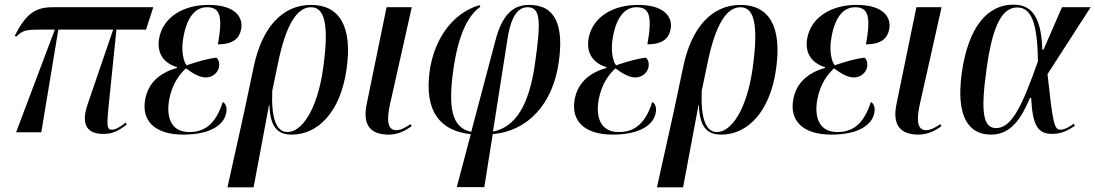

<svg xmlns="http://www.w3.org/2000/svg" viewBox="-20 -567 4695 823"><path d="M49 0H157L230 -440H465L356 -121C324 -29 357 7 422 7C457 7 482 -1 523 -33L519 -42C490 -18 471 -11 460 -11C438 -11 438 -28 444 -97L479 -440H606L637 -536H204C124 -536 87 -499 43 -413L50 -410C76 -437 93 -440 150 -440H215Z M766 10C885 10 942 -34 950 -85C954 -104 948 -123 935 -130C902 -26 849 -1 791 -1C713 -1 692 -65 705 -139C718 -209 750 -249 777 -274C812 -248 839 -235 862 -235C890 -235 914 -254 919 -280C922 -300 916 -313 907 -320C875 -316 831 -305 780 -287C767 -302 755 -348 766 -407C782 -499 821 -536 867 -536C925 -536 935 -495 914 -377C980 -377 1007 -403 1014 -444C1022 -491 991 -546 874 -546C765 -546 678 -493 662 -402C651 -339 682 -296 739 -279V-276C671 -257 615 -216 602 -139C587 -54 638 10 766 10Z M955 236H1067L1133 -116H1135C1138 -17 1174 10 1231 10C1340 10 1440 -83 1466 -274C1491 -454 1435 -546 1313 -546C1191 -546 1102 -450 1067 -278L1026 -84ZM1212 -1C1164 -1 1142 -61 1147 -178L1171 -293C1205 -461 1253 -536 1313 -536C1373 -536 1391 -459 1365 -273C1340 -97 1274 -1 1212 -1Z M1646 10C1686 10 1718 -7 1744 -26L1740 -35C1720 -22 1700 -9 1678 -9C1640 -9 1637 -54 1652 -121L1745 -536H1637L1552 -122C1532 -27 1572 10 1646 10Z M1938 235H2056L2092 8C2243 -5 2350 -122 2375 -300C2397 -453 2364 -546 2248 -546C2181 -546 2133 -507 2103 -391L2000 -2C1915 -19 1901 -108 1923 -267C1944 -414 1983 -498 2039 -538L2035 -545C1915 -509 1841 -395 1822 -264C1797 -88 1869 -5 1998 8ZM2156 -404C2173 -509 2206 -536 2242 -536C2301 -536 2297 -464 2273 -293C2248 -117 2190 -22 2093 -3Z M2607 10C2726 10 2783 -34 2791 -85C2795 -104 2789 -123 2776 -130C2743 -26 2690 -1 2632 -1C2554 -1 2533 -65 2546 -139C2559 -209 2591 -249 2618 -274C2653 -248 2680 -235 2703 -235C2731 -235 2755 -254 2760 -280C2763 -300 2757 -313 2748 -320C2716 -316 2672 -305 2621 -287C2608 -302 2596 -348 2607 -407C2623 -499 2662 -536 2708 -536C2766 -536 2776 -495 2755 -377C2821 -377 2848 -403 2855 -444C2863 -491 2832 -546 2715 -546C2606 -546 2519 -493 2503 -402C2492 -339 2523 -296 2580 -279V-276C2512 -257 2456 -216 2443 -139C2428 -54 2479 10 2607 10Z M2796 236H2908L2974 -116H2976C2979 -17 3015 10 3072 10C3181 10 3281 -83 3307 -274C3332 -454 3276 -546 3154 -546C3032 -546 2943 -450 2908 -278L2867 -84ZM3053 -1C3005 -1 2983 -61 2988 -178L3012 -293C3046 -461 3094 -536 3154 -536C3214 -536 3232 -459 3206 -273C3181 -97 3115 -1 3053 -1Z M3544 10C3663 10 3720 -34 3728 -85C3732 -104 3726 -123 3713 -130C3680 -26 3627 -1 3569 -1C3491 -1 3470 -65 3483 -139C3496 -209 3528 -249 3555 -274C3590 -248 3617 -235 3640 -235C3668 -235 3692 -254 3697 -280C3700 -300 3694 -313 3685 -320C3653 -316 3609 -305 3558 -287C3545 -302 3533 -348 3544 -407C3560 -499 3599 -536 3645 -536C3703 -536 3713 -495 3692 -377C3758 -377 3785 -403 3792 -444C3800 -491 3769 -546 3652 -546C3543 -546 3456 -493 3440 -402C3429 -339 3460 -296 3517 -279V-276C3449 -257 3393 -216 3380 -139C3365 -54 3416 10 3544 10Z M3917 10C3957 10 3989 -7 4015 -26L4011 -35C3991 -22 3971 -9 3949 -9C3911 -9 3908 -54 3923 -121L4016 -536H3908L3823 -122C3803 -27 3843 10 3917 10Z M4228 10C4312 10 4356 -56 4395 -147H4400C4406 -28 4429 7 4491 7C4533 7 4565 -12 4587 -28L4583 -37C4569 -26 4544 -11 4526 -11C4498 -11 4493 -41 4470 -249L4655 -536H4532L4453 -354H4448C4443 -511 4391 -547 4323 -547C4213 -547 4131 -452 4103 -257C4076 -65 4133 10 4228 10ZM4250 -18C4197 -18 4181 -77 4209 -272C4235 -464 4278 -535 4340 -535C4399 -535 4427 -474 4429 -304C4362 -114 4317 -18 4250 -18Z"/></svg>

Font: Noto Serif Display Condensed Medium
Style: Italic
Weight: 500
Width: 3
Italic angle: -12°
Designer: Monotype Design Team
Foundry: Monotype Imaging Inc.
Version: Version 2.009